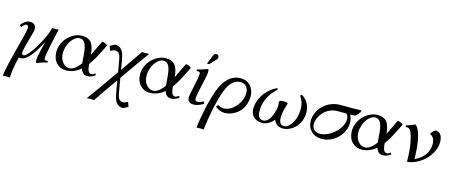

<svg xmlns="http://www.w3.org/2000/svg" viewBox="-55 -1471 5901 2514"><g transform="rotate(15 2895.5 -214.0)"><path d="M391.1 9.8Q382.8 -2 382.8 -29.3Q382.3 -56.2 391.6 -100.1Q398.9 -136.2 415.3 -206.1Q431.6 -275.9 434.6 -290Q407.2 -232.9 377.4 -183.6Q347.7 -134.3 314.2 -91.1Q280.8 -47.9 244.9 -22.7Q209 2.4 176.8 2.4Q167 2.4 152.3 -0.5Q107.9 183.1 107.9 283.2Q87.9 280.8 61.5 280.8L11.7 283.2Q20 214.8 41.5 120.1Q63 25.4 102.8 -126Q142.6 -277.3 146.5 -293Q167.5 -377 167.5 -404.3Q167.5 -441.9 140.6 -441.9Q137.2 -441.9 133.5 -440.9Q129.9 -439.9 126.7 -438.7Q123.5 -437.5 119.9 -434.8Q116.2 -432.1 113.5 -430.4Q110.8 -428.7 106.9 -424.8Q103 -420.9 101.3 -419.2Q99.6 -417.5 95.7 -412.8Q91.8 -408.2 90.6 -406.7Q89.4 -405.3 85.4 -400.4Q81.5 -395.5 81.1 -395L53.7 -412.6Q74.7 -444.3 107.4 -467.5Q140.1 -490.7 178.2 -490.7Q217.8 -490.7 238 -468.8Q258.3 -446.8 258.3 -416Q258.3 -397 253.9 -379.4Q246.1 -347.7 225.8 -276.6Q205.6 -205.6 192.4 -152.6Q179.2 -99.6 179.2 -74.2Q179.2 -60.5 186.3 -53.5Q193.4 -46.4 204.6 -46.4Q236.3 -46.4 297.4 -129.9Q358.4 -213.4 410.4 -319.3Q462.4 -425.3 474.6 -488.3Q500.5 -485.4 518.1 -485.4L562.5 -488.3Q518.1 -297.4 491.2 -152.3Q483.4 -109.4 483.4 -80.6Q483.4 -53.7 510.3 -53.7Q524.4 -53.7 533.2 -55.7L532.2 -34.2Q507.8 -29.8 485.6 -23.2Q463.4 -16.6 433.3 -5.4Q403.3 5.9 391.1 9.8Z M1153.8 -483.4H1160.6Q1179.2 -481.9 1196 -473.9Q1212.9 -465.8 1220.2 -458.5L1228 -451.2Q1222.7 -440.4 1186.5 -367.4Q1150.4 -294.4 1123 -247.6Q1095.7 -200.7 1064.5 -158.7Q1066.9 -129.4 1070.1 -109.6Q1073.2 -89.8 1080.1 -72Q1086.9 -54.2 1098.4 -45.4Q1109.9 -36.6 1126.5 -36.6Q1131.3 -36.6 1136.7 -38.1Q1142.1 -39.6 1147.9 -42.5Q1153.8 -45.4 1157.7 -47.9Q1161.6 -50.3 1168.2 -54.4Q1174.8 -58.6 1176.8 -60.1L1186 -36.6Q1157.2 -17.1 1132.8 -7.3Q1108.4 2.4 1078.1 2.4Q1012.7 2.4 988.3 -76.2Q897.5 2.4 788.1 2.4Q711.9 2.4 659.9 -53.7Q607.9 -109.9 607.9 -203.6Q607.9 -261.7 632.8 -315.7Q657.7 -369.6 696.5 -407.5Q735.4 -445.3 783.7 -468Q832 -490.7 878.4 -490.7Q978 -490.7 1017.1 -427.7Q1046.9 -378.9 1056.6 -280.8Q1077.1 -320.8 1109.6 -390.6Q1142.1 -460.4 1153.8 -483.4ZM825.7 -36.6Q897.9 -36.6 975.1 -143.1Q972.7 -164.1 970.2 -194.1Q967.8 -224.1 966.1 -247.3Q964.4 -270.5 961.2 -298.3Q958 -326.2 953.6 -346.9Q949.2 -367.7 941.2 -388.2Q933.1 -408.7 922.4 -421.9Q911.6 -435.1 895 -443.1Q878.4 -451.2 856.9 -451.2Q830.1 -451.2 801.5 -431.6Q772.9 -412.1 749.3 -380.1Q725.6 -348.1 710.2 -302.2Q694.8 -256.3 694.8 -208Q694.8 -133.8 732.9 -85.2Q771 -36.6 825.7 -36.6Z M1328.1 -490.2Q1353 -490.2 1372.8 -483.6Q1392.6 -477.1 1406.5 -463.4Q1420.4 -449.7 1430.4 -434.6Q1440.4 -419.4 1447.8 -396Q1455.1 -372.6 1459.2 -353.5Q1463.4 -334.5 1468.3 -306.6L1487.8 -191.4Q1620.1 -379.4 1692.9 -488.3Q1723.6 -485.8 1738.8 -485.8Q1755.4 -485.8 1791 -488.3Q1717.8 -392.6 1505.9 -87.9L1538.6 102.1Q1548.8 161.6 1567.4 187Q1585.9 212.4 1622.6 212.4Q1644.5 212.4 1685.1 189.5L1708 251Q1668.5 274.9 1642.1 285.6Q1617.2 285.6 1597.4 279.1Q1577.6 272.5 1563.7 258.8Q1549.8 245.1 1539.8 230Q1529.8 214.8 1522.5 191.4Q1515.1 168 1511 148.9Q1506.8 129.9 1502 102.1L1476.1 -46.4Q1309.6 190.4 1248 283.2Q1217.3 280.8 1202.1 280.8Q1185.1 280.8 1149.9 283.2Q1223.6 187.5 1458.5 -150.4L1431.6 -306.6Q1421.4 -366.2 1402.8 -391.6Q1384.3 -417 1347.7 -417Q1325.7 -417 1285.2 -394L1262.2 -455.6Q1301.8 -479.5 1328.1 -490.2Z M2289.1 -483.4H2295.9Q2314.5 -481.9 2331.3 -473.9Q2348.1 -465.8 2355.5 -458.5L2363.3 -451.2Q2357.9 -440.4 2321.8 -367.4Q2285.6 -294.4 2258.3 -247.6Q2231 -200.7 2199.7 -158.7Q2202.1 -129.4 2205.3 -109.6Q2208.5 -89.8 2215.3 -72Q2222.2 -54.2 2233.6 -45.4Q2245.1 -36.6 2261.7 -36.6Q2266.6 -36.6 2272 -38.1Q2277.3 -39.6 2283.2 -42.5Q2289.1 -45.4 2293 -47.9Q2296.9 -50.3 2303.5 -54.4Q2310.1 -58.6 2312 -60.1L2321.3 -36.6Q2292.5 -17.1 2268.1 -7.3Q2243.7 2.4 2213.4 2.4Q2147.9 2.4 2123.5 -76.2Q2032.7 2.4 1923.3 2.4Q1847.2 2.4 1795.2 -53.7Q1743.2 -109.9 1743.2 -203.6Q1743.2 -261.7 1768.1 -315.7Q1793 -369.6 1831.8 -407.5Q1870.6 -445.3 1918.9 -468Q1967.3 -490.7 2013.7 -490.7Q2113.3 -490.7 2152.3 -427.7Q2182.1 -378.9 2191.9 -280.8Q2212.4 -320.8 2244.9 -390.6Q2277.3 -460.4 2289.1 -483.4ZM1960.9 -36.6Q2033.2 -36.6 2110.4 -143.1Q2107.9 -164.1 2105.5 -194.1Q2103 -224.1 2101.3 -247.3Q2099.6 -270.5 2096.4 -298.3Q2093.3 -326.2 2088.9 -346.9Q2084.5 -367.7 2076.4 -388.2Q2068.4 -408.7 2057.6 -421.9Q2046.9 -435.1 2030.3 -443.1Q2013.7 -451.2 1992.2 -451.2Q1965.3 -451.2 1936.8 -431.6Q1908.2 -412.1 1884.5 -380.1Q1860.8 -348.1 1845.5 -302.2Q1830.1 -256.3 1830.1 -208Q1830.1 -133.8 1868.2 -85.2Q1906.2 -36.6 1960.9 -36.6Z M2640.1 -74.2 2654.8 -44.9Q2625.5 -24.4 2589.4 -11Q2553.2 2.4 2519 2.4Q2479.5 2.4 2458.3 -18.8Q2437 -40 2437 -75.7Q2437 -98.6 2466.6 -231.9Q2496.1 -365.2 2496.1 -406.2Q2496.1 -434.6 2466.8 -434.6Q2454.1 -434.6 2446.3 -432.6L2447.3 -454.1Q2468.8 -458 2491.2 -464.6Q2513.7 -471.2 2545.9 -482.9Q2578.1 -494.6 2588.4 -498Q2596.7 -486.8 2596.7 -454.1Q2596.7 -420.4 2562.3 -273.7Q2527.8 -127 2527.8 -84Q2527.8 -63.5 2536.9 -54.9Q2545.9 -46.4 2566.4 -46.4Q2596.2 -46.4 2640.1 -74.2ZM2582.5 -561.5H2553.7L2606 -691.4Q2608.9 -698.7 2614.3 -704.1Q2624.5 -714.4 2640.1 -714.4Q2656.2 -714.4 2666.7 -704.1Q2677.2 -693.8 2677.2 -678.2Q2677.2 -662.1 2668.9 -653.8Z M2812.5 -47.9 2838.9 -77.1Q2849.6 -66.4 2870.6 -58.8Q2891.6 -51.3 2913.6 -51.3Q2972.2 -51.3 3027.6 -91.6Q3083 -131.8 3116.9 -195.1Q3150.9 -258.3 3150.9 -323.2Q3150.9 -377.9 3121.1 -409.9Q3091.3 -441.9 3040.5 -441.9Q2979.5 -441.9 2931.4 -395.5Q2883.3 -349.1 2852.1 -262.2Q2811 -147.5 2781 -4.2Q2751 139.2 2734.4 283.2Q2710.9 280.8 2692.9 280.8Q2659.7 280.8 2638.2 283.2Q2650.9 159.7 2684.3 7.8Q2717.8 -144 2762.2 -259.8Q2780.8 -308.6 2805.7 -348.6Q2830.6 -388.7 2863.5 -421.4Q2896.5 -454.1 2939.5 -472.4Q2982.4 -490.7 3031.2 -490.7Q3117.7 -490.7 3167.2 -434.1Q3216.8 -377.4 3216.8 -293.9Q3216.8 -227.5 3193.4 -170.9Q3169.9 -114.3 3130.9 -76.9Q3091.8 -39.6 3041.7 -18.6Q2991.7 2.4 2938 2.4Q2905.3 2.4 2869.6 -12.9Q2834 -28.3 2812.5 -47.9Z M3598.1 -334.5Q3612.3 -344.7 3653.3 -344.7Q3698.7 -344.7 3709 -334.5Q3709 -317.9 3697.8 -287.1Q3686.5 -256.3 3679.2 -220.7Q3668.5 -171.4 3668.5 -132.3Q3668.5 -31.7 3738.3 -31.7Q3778.3 -31.7 3814.5 -70.8Q3850.6 -109.9 3872.1 -173.6Q3893.6 -237.3 3893.6 -306.6Q3893.6 -397 3840.8 -471.2L3857.9 -490.7Q3918 -454.6 3947.3 -398.4Q3976.6 -342.3 3976.6 -277.8Q3976.6 -215.8 3954.8 -162.1Q3933.1 -108.4 3897.7 -73Q3862.3 -37.6 3818.1 -17.6Q3773.9 2.4 3728.5 2.4Q3678.2 2.4 3647.2 -24.2Q3616.2 -50.8 3606.4 -85.4Q3582 -50.8 3539.3 -24.2Q3496.6 2.4 3446.3 2.4Q3425.8 2.4 3405.5 -2Q3385.3 -6.3 3364.3 -17.8Q3343.3 -29.3 3327.1 -46.4Q3311 -63.5 3301 -91.3Q3291 -119.1 3291 -154.3Q3291 -196.3 3305.4 -241.9Q3319.8 -287.6 3347.4 -333.3Q3375 -378.9 3421.6 -420.7Q3468.3 -462.4 3526.9 -490.7L3536.1 -471.2Q3378.4 -331.1 3378.4 -143.1Q3378.4 -86.9 3398.7 -59.3Q3418.9 -31.7 3451.2 -31.7Q3500 -31.7 3536.1 -81.5Q3572.3 -131.3 3591.3 -220.7Q3597.2 -249.5 3597.2 -272.5Q3597.2 -283.7 3595.5 -298.3Q3593.8 -313 3593.8 -317.4Q3593.8 -325.7 3598.1 -334.5Z M4557.6 -402.8H4536.1Q4564 -356 4564 -296.9Q4564 -219.2 4520.8 -149.7Q4477.5 -80.1 4407 -38.8Q4336.4 2.4 4259.3 2.4Q4168.9 2.4 4114.3 -51.8Q4059.6 -106 4059.6 -189.9Q4059.6 -249 4084.7 -304.2Q4109.9 -359.4 4152.3 -400.4Q4194.8 -441.4 4254.6 -466.1Q4314.5 -490.7 4379.9 -490.7H4576.2Q4621.1 -490.7 4660.2 -493.7L4668 -484.4Q4641.6 -432.6 4605 -406.2Q4589.4 -402.8 4557.6 -402.8ZM4362.3 -402.8Q4308.6 -402.8 4260.3 -380.1Q4211.9 -357.4 4179.4 -321.8Q4147 -286.1 4128.2 -242.9Q4109.4 -199.7 4109.4 -158.2Q4109.4 -112.3 4138.9 -84.5Q4168.5 -56.6 4218.8 -56.6Q4260.3 -56.6 4308.3 -76.2Q4356.4 -95.7 4400.4 -131.8Q4453.1 -175.3 4483.6 -229Q4514.2 -282.7 4514.2 -329.1Q4514.2 -375 4485.4 -402.8Z M5159.7 -483.4H5166.5Q5185.1 -481.9 5201.9 -473.9Q5218.8 -465.8 5226.1 -458.5L5233.9 -451.2Q5228.5 -440.4 5192.4 -367.4Q5156.2 -294.4 5128.9 -247.6Q5101.6 -200.7 5070.3 -158.7Q5072.8 -129.4 5075.9 -109.6Q5079.1 -89.8 5085.9 -72Q5092.8 -54.2 5104.2 -45.4Q5115.7 -36.6 5132.3 -36.6Q5137.2 -36.6 5142.6 -38.1Q5147.9 -39.6 5153.8 -42.5Q5159.7 -45.4 5163.6 -47.9Q5167.5 -50.3 5174.1 -54.4Q5180.7 -58.6 5182.6 -60.1L5191.9 -36.6Q5163.1 -17.1 5138.7 -7.3Q5114.3 2.4 5084 2.4Q5018.6 2.4 4994.1 -76.2Q4903.3 2.4 4793.9 2.4Q4717.8 2.4 4665.8 -53.7Q4613.8 -109.9 4613.8 -203.6Q4613.8 -261.7 4638.7 -315.7Q4663.6 -369.6 4702.4 -407.5Q4741.2 -445.3 4789.6 -468Q4837.9 -490.7 4884.3 -490.7Q4983.9 -490.7 5022.9 -427.7Q5052.7 -378.9 5062.5 -280.8Q5083 -320.8 5115.5 -390.6Q5147.9 -460.4 5159.7 -483.4ZM4831.5 -36.6Q4903.8 -36.6 4981 -143.1Q4978.5 -164.1 4976.1 -194.1Q4973.6 -224.1 4971.9 -247.3Q4970.2 -270.5 4967 -298.3Q4963.9 -326.2 4959.5 -346.9Q4955.1 -367.7 4947 -388.2Q4939 -408.7 4928.2 -421.9Q4917.5 -435.1 4900.9 -443.1Q4884.3 -451.2 4862.8 -451.2Q4835.9 -451.2 4807.4 -431.6Q4778.8 -412.1 4755.1 -380.1Q4731.4 -348.1 4716.1 -302.2Q4700.7 -256.3 4700.7 -208Q4700.7 -133.8 4738.8 -85.2Q4776.9 -36.6 4831.5 -36.6Z M5416 2.4Q5416 -233.9 5358.4 -387.2Q5350.6 -407.7 5333.7 -421.1Q5316.9 -434.6 5301.3 -434.6Q5291 -434.6 5282.2 -432.6L5277.8 -454.1Q5320.8 -465.3 5396 -498Q5410.2 -488.3 5418.7 -478Q5427.2 -467.8 5438 -445.8Q5499.5 -321.3 5501 -58.1Q5580.6 -89.8 5630.6 -155.8Q5680.7 -221.7 5680.7 -304.7Q5680.7 -401.4 5612.3 -426.8L5614.3 -434.6Q5625.5 -451.7 5645 -471.2Q5664.6 -490.7 5675.3 -490.7Q5717.8 -490.7 5743.2 -456.3Q5768.6 -421.9 5768.6 -354Q5768.6 -294.4 5738.8 -232.2Q5709 -169.9 5660.9 -120.4Q5612.8 -70.8 5547.6 -36.9Q5482.4 -2.9 5416 2.4Z"/></g></svg>

Font: Flanker
Style: Italic
Weight: 400
Italic angle: -12°
Designer: Flanker
Version: Version 2.027